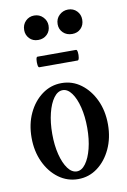

<svg xmlns="http://www.w3.org/2000/svg" viewBox="-86 -796 568 859"><g transform="rotate(-10 198.5 -366.5)"><path d="M199 11Q150 11 110.5 -18Q71 -47 48 -96.5Q25 -146 25 -207Q25 -269 48 -318Q71 -367 110.5 -396Q150 -425 199 -425Q248 -425 287 -396Q326 -367 349 -318Q372 -269 372 -207Q372 -146 349 -96.5Q326 -47 287 -18Q248 11 199 11ZM199 -24Q221 -24 239 -48.5Q257 -73 267.5 -114.5Q278 -156 278 -208Q278 -260 267.5 -302Q257 -344 239 -368.5Q221 -393 199 -393Q176 -393 158 -368.5Q140 -344 129.5 -302Q119 -260 119 -208Q119 -156 129.5 -114.5Q140 -73 158 -48.5Q176 -24 199 -24ZM114 -512Q109 -512 107.5 -524Q106 -536 107.5 -548Q109 -560 114 -560H289Q294 -560 295.5 -548Q297 -536 295 -524Q293 -512 288 -512ZM131 -633Q106 -633 91 -649Q76 -665 76 -687Q76 -712 92 -728Q108 -744 131 -744Q155 -744 171 -727.5Q187 -711 187 -689Q187 -664 171 -648.5Q155 -633 131 -633ZM285 -633Q260 -633 244 -648.5Q228 -664 228 -687Q228 -712 245 -728Q262 -744 285 -744Q309 -744 324.5 -728Q340 -712 340 -689Q340 -664 324.5 -648.5Q309 -633 285 -633Z"/></g></svg>

Font: Junicode Two Beta Condensed Medium
Style: Regular
Weight: 500
Width: 3
Designer: Peter S. Baker
Foundry: Briery Creek Software
Version: Version 1.053; ttfautohint (v1.8.4)